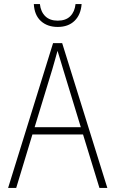

<svg xmlns="http://www.w3.org/2000/svg" viewBox="-20 -928 570 948"><path d="M20 0 242 -715H287L510 0H471L390 -264H140L60 0ZM238 -585 151 -300H379L292 -585Q286 -607 278.5 -630Q271 -653 264 -677Q258 -654 251 -630.5Q244 -607 238 -585ZM265 -795Q214 -795 182 -824Q150 -853 147 -908H177Q181 -870 203.5 -848Q226 -826 265 -826Q305 -826 327 -848Q349 -870 353 -908H383Q379 -855 348 -825Q317 -795 265 -795Z"/></svg>

Font: Noto Sans Mono Condensed ExtraLight
Style: Regular
Weight: 200
Width: 3
Designer: Monotype Design Team
Foundry: Monotype Imaging Inc.
Version: Version 2.014; ttfautohint (v1.8.4.7-5d5b)